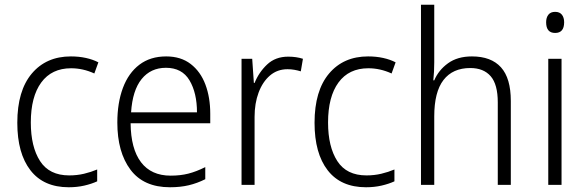

<svg xmlns="http://www.w3.org/2000/svg" viewBox="-20 -780 2470 810"><path d="M270 10Q164 10 108.5 -61.5Q53 -133 53 -262Q53 -397 114 -469.5Q175 -542 279 -542Q313 -542 342.5 -535.5Q372 -529 395 -517L378 -470Q330 -492 280 -492Q198 -492 154 -432Q110 -372 110 -263Q110 -161 149 -100.5Q188 -40 272 -40Q305 -40 334.5 -47Q364 -54 390 -65V-15Q366 -4 335.5 3Q305 10 270 10Z M681 -542Q743 -542 784.5 -510Q826 -478 846.5 -423.5Q867 -369 867 -300V-260H531Q532 -152 575 -95.5Q618 -39 700 -39Q741 -39 774.5 -47.5Q808 -56 846 -75V-24Q812 -7 776.5 1.5Q741 10 697 10Q586 10 530.5 -64Q475 -138 475 -263Q475 -346 498.5 -409Q522 -472 568 -507Q614 -542 681 -542ZM680 -494Q616 -494 577.5 -446.5Q539 -399 533 -306H811Q811 -388 779.5 -441Q748 -494 680 -494Z M1196 -541Q1230 -541 1258 -532L1249 -479Q1236 -483 1222 -485.5Q1208 -488 1193 -488Q1150 -488 1119 -461.5Q1088 -435 1071 -389.5Q1054 -344 1054 -287V0H999V-532H1044L1051 -430H1054Q1072 -475 1107 -508Q1142 -541 1196 -541Z M1524 10Q1418 10 1362.5 -61.5Q1307 -133 1307 -262Q1307 -397 1368 -469.5Q1429 -542 1533 -542Q1567 -542 1596.5 -535.5Q1626 -529 1649 -517L1632 -470Q1584 -492 1534 -492Q1452 -492 1408 -432Q1364 -372 1364 -263Q1364 -161 1403 -100.5Q1442 -40 1526 -40Q1559 -40 1588.5 -47Q1618 -54 1644 -65V-15Q1620 -4 1589.5 3Q1559 10 1524 10Z M1812 -517Q1812 -496 1811 -478Q1810 -460 1808 -441H1812Q1830 -484 1870 -513Q1910 -542 1971 -542Q2052 -542 2093.5 -496Q2135 -450 2135 -354V0H2080V-348Q2080 -424 2050 -458.5Q2020 -493 1964 -493Q1890 -493 1851 -442.5Q1812 -392 1812 -289V0H1756V-760H1812Z M2322 -730Q2341 -730 2350.5 -718Q2360 -706 2360 -686Q2360 -641 2322 -641Q2284 -641 2284 -686Q2284 -706 2293.5 -718Q2303 -730 2322 -730ZM2349 -532V0H2293V-532Z"/></svg>

Font: Noto Sans Georgian SemiCondensed Light
Style: Regular
Weight: 300
Width: 4
Designer: Monotype Design Team, Akaki Razmadze
Foundry: Google LLC
Version: Version 2.005; ttfautohint (v1.8.4.7-5d5b)